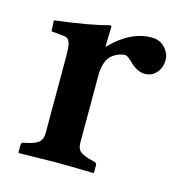

<svg xmlns="http://www.w3.org/2000/svg" viewBox="-76 -516 553 586"><g transform="rotate(15 200.5 -222.5)"><path d="M207 -380.9Q268.1 -443.8 335 -443.8Q360.4 -443.8 376.7 -426.5Q393.1 -409.2 393.1 -388.2Q393.1 -363.8 378.7 -347.4Q364.3 -331.1 342.8 -331.1Q329.6 -331.1 317.4 -337.4Q305.2 -343.8 298.1 -351.1Q291 -358.4 283.2 -364.7Q275.4 -371.1 269.5 -371.1Q252.4 -371.1 232.9 -357.9Q207 -339.4 207 -288.1V-77.1Q207 -57.6 218 -49.1Q229 -40.5 254.9 -34.2L263.2 -32.2Q271 -30.3 271 -22.9V0L269 2Q189 0 149.9 0L34.2 2L32.2 0V-22.9Q32.2 -30.3 39.1 -32.2L48.8 -34.2Q74.7 -39.6 85.9 -48.8Q97.2 -58.1 97.2 -77.1V-320.8Q97.2 -355.5 92 -366.7Q86.9 -377.9 75.2 -378.9L34.2 -382.8L32.2 -417Q151.4 -432.1 200.2 -446.8Q207 -446.8 207 -443.8L205.1 -380.9Z"/></g></svg>

Font: Linux Libertine G
Style: Semibold
Weight: 600
Designer: Philipp H. Poll
Foundry: Philipp H. Poll
Version: Version 5.1.1